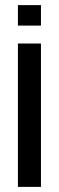

<svg xmlns="http://www.w3.org/2000/svg" viewBox="-20 -730 230 750"><path d="M50 0V-560H140V0ZM50 -630V-710H140V-630Z"/></svg>

Font: Tektur SemiCondensed
Style: Regular
Weight: 400
Width: 4
Designer: Adam Jagosz
Foundry: Adam Jagosz
Version: Version 1.005;gftools[0.9.30]